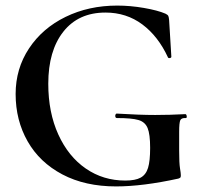

<svg xmlns="http://www.w3.org/2000/svg" viewBox="-20 -656 724 688"><path d="M36 -319Q36 -410 84 -482.5Q132 -555 215 -595.5Q298 -636 400 -636Q447 -636 496 -627.5Q545 -619 573 -607Q581 -603 583 -599Q585 -595 586 -584L594 -453Q594 -449 589 -448Q584 -447 582 -450Q547 -526 490 -568.5Q433 -611 358 -611Q261 -611 207 -542.5Q153 -474 153 -356Q153 -253 189 -174Q225 -95 287.5 -52Q350 -9 429 -9Q465 -9 484 -19.5Q503 -30 510.5 -54.5Q518 -79 518 -126Q518 -175 509 -197Q500 -219 476 -226Q452 -233 399 -233Q393 -233 393 -241Q393 -244 394.5 -246.5Q396 -249 398 -249Q481 -244 536 -244Q588 -244 644 -247Q648 -247 649 -240Q650 -233 646 -233Q630 -234 626 -225Q622 -216 622 -184V-116Q622 -71 625 -53Q628 -35 628 -28Q628 -22 626.5 -20Q625 -18 619 -16Q491 12 396 12Q285 12 203.5 -31Q122 -74 79 -149.5Q36 -225 36 -319Z"/></svg>

Font: Cormorant Upright
Style: Bold
Weight: 700
Designer: Christian Thalmann (Catharsis Fonts)
Foundry: Catharsis Fonts
Version: Version 3.302